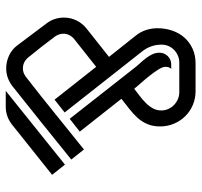

<svg xmlns="http://www.w3.org/2000/svg" viewBox="-36 -648 684 651"><g transform="rotate(90 305.5 -322.0)"><path d="M212.9 -561Q209 -557.1 207.5 -551.8Q206.1 -546.4 206.1 -541Q206.1 -532.2 215.3 -517.3Q224.6 -502.4 237.1 -486.8Q249.5 -471.2 262 -457.3Q274.4 -443.4 280.3 -435.5Q291 -443.8 303.7 -453.4Q316.4 -462.9 327.6 -473.9Q338.9 -484.9 346.4 -498Q354 -511.2 354 -526.9Q354 -539.6 349.1 -550.8Q344.2 -562 335.7 -570.3Q327.1 -578.6 315.9 -583.5Q304.7 -588.4 292 -588.4H191.9Q179.2 -588.4 168.2 -583.7Q157.2 -579.1 148.9 -571Q140.6 -563 135.7 -552Q130.9 -541 130.9 -528.3Q130.9 -491.2 154.3 -461.9L360.8 -199.7L317.4 -165.5L206.1 -306.6L111.8 -231.9Q103.5 -225.1 98.6 -215.6Q93.8 -206.1 93.8 -195.3Q93.8 -180.2 104 -166Q121.1 -143.1 138.7 -120.6Q156.2 -98.1 174.3 -76.2Q189.5 -58.1 211.9 -58.1Q220.2 -58.1 227.3 -61Q234.4 -64 240.7 -68.8Q303.2 -117.2 363.8 -166.5Q424.3 -215.8 486.3 -265.1L520.5 -222.2Q458 -171.9 396.5 -122.3Q335 -72.8 272 -22.9Q258.8 -12.7 243.7 -7.1Q228.5 -1.5 211.4 -1.5Q189 -1.5 168.2 -11Q147.5 -20.5 133.8 -38.6L58.6 -138.7Q48.8 -151.4 43.9 -166.5Q39.1 -181.6 39.1 -197.3Q39.1 -219.7 48.8 -239.7Q58.6 -259.8 76.2 -273.9L172.4 -350.1L100.6 -440.4Q87.9 -456.1 81.5 -475.1Q75.2 -494.1 75.2 -514.6Q75.2 -541 83.3 -564.5Q91.3 -587.9 106.7 -605.5Q122.1 -623 144.3 -633.3Q166.5 -643.6 194.3 -643.6H288.6Q313.5 -643.6 335.4 -634.3Q357.4 -625 373.5 -608.6Q389.6 -592.3 398.9 -570.3Q408.2 -548.3 408.2 -523.4Q408.2 -498.5 400.1 -480Q392.1 -461.4 378.9 -446.8Q365.7 -432.1 348.9 -419.2Q332 -406.2 314.5 -392.1L425.8 -251L382.3 -216.8L208.5 -438Q201.7 -446.8 192.9 -456.3Q184.1 -465.8 176.3 -476.1Q168.5 -486.3 163.3 -497.6Q158.2 -508.8 158.2 -521Q158.2 -537.6 169.7 -549.3Q181.2 -561 197.8 -561ZM572.3 -157.2 402.3 -21.5Q375 0 341.3 0H287.6L537.6 -200.7Z"/></g></svg>

Font: Isar CAT
Style: Regular
Weight: 400
Designer: Digitized by Peter Wiegel
Foundry: CAT-Fonts, Peter Wiegel
Version: Version 1.000; ttfautohint (v1.3)